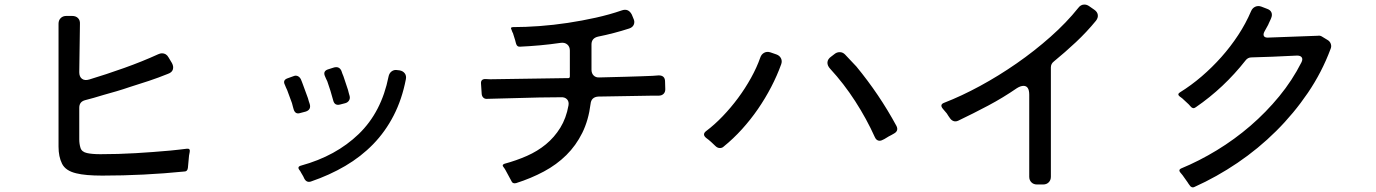

<svg xmlns="http://www.w3.org/2000/svg" viewBox="-20 -799 6040 843"><path d="M429 -28Q355 -28 315 -38Q268 -49 252.5 -80Q237 -111 237 -155V-695Q237 -710 246.5 -719.5Q256 -729 271 -729H297Q313 -729 322.5 -719.5Q332 -710 331 -694L328 -482Q328 -462 340 -453Q352 -444 372 -450Q445 -472 525 -500.5Q605 -529 675 -561Q680 -563 683.5 -564Q687 -565 691 -565Q710 -565 720 -547L735 -522Q743 -507 739 -494Q735 -481 718 -475Q676 -458 634 -444Q592 -430 550 -417Q521 -407 492 -398.5Q463 -390 434 -382Q412 -375 392 -369.5Q372 -364 353 -359Q328 -352 328 -326V-187Q328 -167 333.5 -149.5Q339 -132 362 -127Q384 -122 421 -122Q499 -122 575.5 -126.5Q652 -131 729 -138Q749 -140 766.5 -142Q784 -144 800 -146Q816 -148 813 -132L810 -116L805 -62Q803 -46 790 -46Q610 -28 429 -28Z M1443 -358Q1432 -400 1417 -442Q1414 -448 1411.5 -453.5Q1409 -459 1407 -464Q1397 -486 1419 -494L1444 -502Q1469 -510 1479 -488Q1482 -478 1488 -464L1508 -404Q1510 -396 1511.5 -390Q1513 -384 1515 -378Q1518 -367 1512.5 -358Q1507 -349 1496 -346L1473 -340Q1449 -334 1443 -358ZM1316 -15Q1314 -20 1311.5 -24.5Q1309 -29 1306 -34Q1305 -36 1304.5 -36.5Q1304 -37 1303 -39L1298 -48Q1297 -49 1296.5 -50Q1296 -51 1295 -52Q1283 -67 1302 -72Q1455 -114 1555 -210.5Q1655 -307 1686 -463Q1689 -478 1700 -486Q1711 -494 1726 -491L1735 -490Q1750 -487 1757.5 -476.5Q1765 -466 1762 -451Q1745 -363 1708.5 -292Q1672 -221 1618.5 -166Q1565 -111 1496 -70.5Q1427 -30 1345 -2Q1326 4 1316 -15ZM1269 -320Q1267 -326 1265.5 -332.5Q1264 -339 1262 -346L1241 -403Q1238 -409 1235.5 -415Q1233 -421 1231 -426Q1220 -447 1242 -455L1267 -464Q1278 -469 1287 -465Q1296 -461 1301 -451Q1303 -446 1305.5 -440Q1308 -434 1310 -428L1332 -368Q1334 -360 1336 -354Q1338 -348 1340 -342Q1347 -317 1322 -309L1299 -303Q1276 -295 1269 -320Z M2225 -5 2199 -53Q2197 -56 2195 -59.5Q2193 -63 2191 -65Q2182 -75 2195 -80Q2247 -94 2293.5 -114.5Q2340 -135 2377 -165.5Q2414 -196 2440 -238Q2466 -280 2476 -336Q2479 -353 2469.5 -363Q2460 -373 2443 -372Q2419 -372 2395 -371.5Q2371 -371 2348 -371L2119 -365Q2109 -364 2102.5 -370Q2096 -376 2095 -386L2092 -431Q2090 -452 2111 -452L2132 -451L2467 -456H2475Q2482 -456 2482 -464V-577Q2482 -594 2471 -603.5Q2460 -613 2443 -611Q2395 -604 2350.5 -600Q2306 -596 2263 -594Q2250 -593 2246 -607Q2245 -611 2244 -614Q2243 -617 2242 -622L2232 -654Q2232 -655 2231 -655V-656L2230 -657L2226 -668Q2219 -680 2233 -680Q2287 -680 2348.5 -684.5Q2410 -689 2473 -698.5Q2536 -708 2596.5 -721.5Q2657 -735 2709 -753Q2739 -764 2754 -735L2761 -718Q2768 -704 2763 -691.5Q2758 -679 2743 -674Q2709 -663 2674.5 -654Q2640 -645 2605 -638Q2577 -631 2577 -604V-493Q2577 -477 2586.5 -467.5Q2596 -458 2612 -459L2728 -462Q2763 -463 2792.5 -464Q2822 -465 2845 -466L2872 -468Q2900 -468 2900 -441L2901 -407Q2901 -394 2893 -386.5Q2885 -379 2872 -379H2843L2726 -377Q2697 -376 2668 -376Q2639 -376 2607 -375Q2576 -373 2573 -343Q2564 -271 2536.5 -215.5Q2509 -160 2466.5 -118Q2424 -76 2368 -46Q2312 -16 2246 5Q2230 9 2225 -5Z M3121 -158Q3116 -163 3111.5 -167Q3107 -171 3102 -176Q3097 -181 3091.5 -185Q3086 -189 3081 -193Q3061 -209 3081 -224Q3117 -251 3153 -288.5Q3189 -326 3220.5 -368.5Q3252 -411 3277.5 -457Q3303 -503 3318 -546Q3323 -561 3335.5 -567.5Q3348 -574 3363 -569L3389 -560Q3403 -555 3409 -543Q3415 -531 3410 -517Q3392 -467 3366 -417Q3340 -367 3308 -320.5Q3276 -274 3238 -232Q3200 -190 3158 -156Q3151 -149 3141 -149Q3130 -149 3121 -158ZM3821 -197Q3785 -277 3735 -354.5Q3685 -432 3625 -497Q3612 -511 3613 -525.5Q3614 -540 3630 -551L3647 -564Q3656 -570 3667 -570Q3680 -570 3690 -560Q3702 -548 3714 -534.5Q3726 -521 3740 -507Q3791 -445 3834.5 -380.5Q3878 -316 3916 -246Q3927 -224 3904 -212Q3899 -209 3893.5 -206Q3888 -203 3882 -200Q3876 -196 3863 -188.5Q3850 -181 3842 -181Q3828 -181 3821 -197Z M4499 -23V-383Q4499 -422 4474 -422Q4461 -422 4445 -412Q4384 -370 4319 -335.5Q4254 -301 4187 -269Q4176 -264 4166.5 -267.5Q4157 -271 4151 -280Q4147 -285 4144 -290Q4141 -295 4137 -301Q4132 -306 4128.5 -311Q4125 -316 4120 -321Q4104 -340 4126 -348Q4201 -377 4283 -421.5Q4365 -466 4443.5 -520.5Q4522 -575 4592.5 -637.5Q4663 -700 4714 -764Q4725 -779 4741 -779Q4752 -779 4762 -772L4785 -756Q4798 -747 4800 -734Q4802 -721 4792 -708Q4751 -658 4704 -614Q4657 -570 4607 -529Q4594 -519 4594 -503V-23Q4594 -8 4584.5 1.5Q4575 11 4560 11H4533Q4518 11 4508.5 1.5Q4499 -8 4499 -23Z M5203 14Q5201 11 5198.5 8Q5196 5 5194 1L5172 -30Q5168 -34 5162 -42Q5153 -53 5165 -59Q5245 -92 5323 -139.5Q5401 -187 5470 -246.5Q5539 -306 5596.5 -376Q5654 -446 5694 -525Q5701 -539 5695.5 -547Q5690 -555 5675 -555L5567 -550L5475 -547Q5459 -547 5449 -534Q5354 -413 5230 -328Q5218 -319 5208 -331L5199 -341L5171 -367L5159 -376Q5148 -385 5160 -393Q5210 -424 5256 -463.5Q5302 -503 5342.5 -548.5Q5383 -594 5416.5 -645Q5450 -696 5473 -750Q5479 -764 5491.5 -769.5Q5504 -775 5518 -770L5544 -760Q5558 -755 5562.5 -744Q5567 -733 5561 -719Q5560 -717 5559.5 -715.5Q5559 -714 5558 -712L5551 -697Q5549 -693 5548 -690Q5541 -676 5532 -661Q5525 -648 5529.5 -640.5Q5534 -633 5549 -634L5766 -642Q5776 -644 5785 -638L5808 -624Q5819 -618 5823 -606.5Q5827 -595 5822 -584Q5784 -482 5722.5 -391.5Q5661 -301 5583 -223.5Q5505 -146 5413.5 -84Q5322 -22 5224 22Q5218 25 5212 22.5Q5206 20 5203 14Z"/></svg>

Font: Higure Gothic Medium
Style: Regular
Weight: 500
Designer: Yoshimichi Ohira
Foundry: Positype
Version: Version 1.000